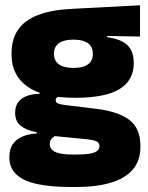

<svg xmlns="http://www.w3.org/2000/svg" viewBox="-20 -536 577 748"><path d="M272.5 -155Q147.5 -155 86.2 -199.2Q25 -243.5 25 -322V-328Q25 -383 50.2 -420Q75.5 -457 127.5 -477.2Q179.5 -497.5 259.5 -501.5L525.5 -515.5V-393.5L397.5 -396V-391Q433 -386.5 456 -374.5Q479 -362.5 490 -342Q501 -321.5 501 -291.5V-288.5Q501 -223.5 446 -189.2Q391 -155 272.5 -155ZM263.5 66H280Q313 66 332 62.2Q351 58.5 359.2 51.2Q367.5 44 367.5 34V33Q367.5 19 354.2 13.8Q341 8.5 318 6.5L171 -8L208.5 -10.5Q198 -8.5 190.2 -3.8Q182.5 1 178.2 8.2Q174 15.5 174 25.5V26.5Q174 38.5 182.8 47.5Q191.5 56.5 211.2 61.2Q231 66 263.5 66ZM255.5 192.5Q178.5 192.5 125 181Q71.5 169.5 44 144Q16.5 118.5 16.5 77V75Q16.5 46.5 29 27Q41.5 7.5 65.5 -3.2Q89.5 -14 123 -16V-21Q83.5 -28 61.2 -45.5Q39 -63 39 -96V-97Q39 -121 50.2 -137Q61.5 -153 82.8 -161.5Q104 -170 134 -170.5V-190L251.5 -160H220Q208 -160 202.5 -156.5Q197 -153 197 -146V-145.5Q197 -136 206.5 -132.5Q216 -129 236.5 -126.5L352 -112.5Q440 -102 483.5 -69.2Q527 -36.5 527 33V36.5Q527 89.5 497.8 124Q468.5 158.5 412.5 175.5Q356.5 192.5 276 192.5ZM266 -271.5Q292 -271.5 308.5 -277.8Q325 -284 333.2 -296Q341.5 -308 341.5 -325V-328Q341.5 -345 333.2 -357Q325 -369 308.5 -375.2Q292 -381.5 266 -381.5Q240.5 -381.5 223.8 -375.2Q207 -369 198.8 -357.2Q190.5 -345.5 190.5 -328V-325Q190.5 -308 198.8 -296Q207 -284 223.8 -277.8Q240.5 -271.5 266 -271.5Z"/></svg>

Font: Anek Gujarati Medium ExtraBold
Style: Regular
Weight: 800
Version: Version 1.003